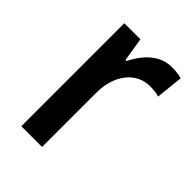

<svg xmlns="http://www.w3.org/2000/svg" viewBox="-168 -632 713 713"><g transform="rotate(45 188.5 -275.5)"><path d="M312.5 -550.8Q324.7 -550.8 338.4 -549.3Q352.1 -547.9 364.3 -544.4L353 -437Q343.3 -440.4 330.6 -441.9Q317.9 -443.4 305.7 -443.4Q279.3 -443.4 256.3 -432.4Q233.4 -421.4 216.3 -400.1Q199.2 -378.9 189.7 -348.9Q180.2 -318.8 180.7 -280.8V0H71.8V-541H156.2L171.4 -447.3H176.8Q190.4 -475.6 210.2 -499.3Q230 -522.9 255.6 -536.9Q281.2 -550.8 312.5 -550.8Z"/></g></svg>

Font: Open Sans SemiCondensed SemiBold
Style: Regular
Weight: 600
Width: 4
Designer: Monotype Design Team
Foundry: Monotype Imaging Inc.
Version: Version 3.000